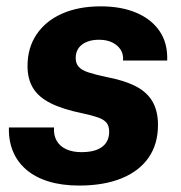

<svg xmlns="http://www.w3.org/2000/svg" viewBox="-20 -566 563 596"><path d="M225.7 10Q172.3 10 130.9 -2.7Q89.6 -15.4 61.6 -39.4Q33.7 -63.3 20.1 -96.6Q6.4 -129.9 7.7 -170.3H147.7Q146.1 -145.9 156.1 -128.8Q166 -111.7 185.8 -102.7Q205.6 -93.7 232.6 -93.7Q275.1 -93.7 297 -110.1Q318.9 -126.6 318.9 -157.1Q318.9 -174.7 310.7 -184.9Q302.6 -195 284.2 -201.4Q265.9 -207.9 235.7 -214.3Q174.3 -226.9 136.7 -245.9Q99.1 -264.9 82.3 -293.1Q65.4 -321.3 65.4 -360.9Q65.4 -417.7 93.7 -459.5Q122 -501.3 173.1 -523.8Q224.3 -546.3 292.7 -546.3Q356.9 -546.3 403.9 -526.1Q451 -505.9 476 -468.5Q501 -431.1 499 -378H362Q363.6 -398.1 354.1 -412.3Q344.7 -426.4 327.9 -434.5Q311 -442.6 287.6 -442.6Q254.4 -442.6 234.7 -427.6Q215 -412.7 215 -385.6Q215 -369.4 224.1 -358.9Q233.1 -348.3 254.2 -341.4Q275.3 -334.4 310 -327Q365 -316.7 400.5 -298.6Q436 -280.6 453.2 -251.1Q470.4 -221.6 470.4 -178Q470.4 -118.6 441.2 -76.6Q412 -34.6 357.1 -12.3Q302.1 10 225.7 10Z"/></svg>

Font: Mona Sans
Style: Italic
Weight: 200
Italic angle: -11.6951°
Designer: Deni Anggara
Foundry: GitHub
Version: Version 2.000